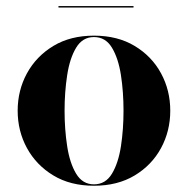

<svg xmlns="http://www.w3.org/2000/svg" viewBox="-20 -584 600 614"><path d="M167 -564.5H407V-560H167ZM36.5 -230Q36.5 -295 66.2 -349.5Q96 -404 150.5 -437Q205 -470 280.5 -470Q356 -470 410.8 -437Q465.5 -404 495 -349.5Q524.5 -295 524.5 -230Q524.5 -165 495 -110.5Q465.5 -56 410.8 -23Q356 10 280.5 10Q205 10 150.5 -23Q96 -56 66.2 -110.5Q36.5 -165 36.5 -230ZM186.5 -230Q186.5 -170.5 194.8 -116.5Q203 -62.5 223.5 -28.5Q244 5.5 280.5 5.5Q317.5 5.5 338 -28.5Q358.5 -62.5 366.8 -116.5Q375 -170.5 375 -230Q375 -289.5 366.8 -343.5Q358.5 -397.5 338 -431.5Q317.5 -465.5 280.5 -465.5Q244 -465.5 223.5 -431.5Q203 -397.5 194.8 -343.5Q186.5 -289.5 186.5 -230Z"/></svg>

Font: Bodoni* 36pt
Style: Bold
Weight: 700
Version: Version 2.3